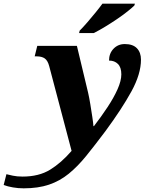

<svg xmlns="http://www.w3.org/2000/svg" viewBox="-191 -786 821 1046"><path d="M-62 240Q-92 240 -120.5 235Q-149 230 -171 222L-156 163Q-144 166 -121.5 171Q-99 176 -68 176Q21 176 82 138.5Q143 101 199 36L77 -426Q69 -456 53 -467.5Q37 -479 8 -479H-2L12 -536H228L289 -281Q295 -255 301 -218.5Q307 -182 312 -148.5Q317 -115 318 -99H321Q361 -151 395 -202.5Q429 -254 449.5 -300Q470 -346 470 -381Q470 -419 451.5 -437.5Q433 -456 403 -456Q403 -495 427.5 -520.5Q452 -546 489 -546Q533 -546 555 -523Q577 -500 577 -461Q577 -383 525 -288Q473 -193 383 -71Q326 5 279 63Q232 121 183.5 160.5Q135 200 76 220Q17 240 -62 240ZM240 -606 243 -619Q262 -638 284.5 -664Q307 -690 329 -717Q351 -744 367 -766H544L541 -756Q529 -744 504 -724Q479 -704 446.5 -682Q414 -660 381 -640Q348 -620 320 -606Z"/></svg>

Font: Noto Serif ExtraBold
Style: Italic
Weight: 800
Italic angle: -12°
Designer: Monotype Design Team
Foundry: Monotype Imaging Inc.
Version: Version 2.013